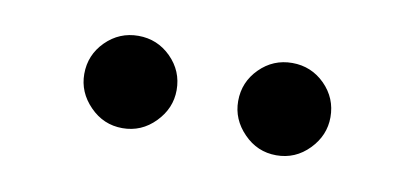

<svg xmlns="http://www.w3.org/2000/svg" viewBox="-30 -766 544 252"><g transform="rotate(10 242.0 -640.5)"><path d="M344.7 -579.1Q319.3 -579.1 301.3 -597.7Q283.2 -616.2 283.2 -640.6Q283.2 -666 301.3 -684.1Q319.3 -702.1 344.7 -702.1Q370.1 -702.1 388.2 -684.1Q406.2 -666 406.2 -640.6Q406.2 -616.2 388.2 -597.7Q370.1 -579.1 344.7 -579.1ZM139.6 -579.1Q114.3 -579.1 96.2 -597.7Q78.1 -616.2 78.1 -640.6Q78.1 -666 96.2 -684.1Q114.3 -702.1 139.6 -702.1Q165 -702.1 183.1 -684.1Q201.2 -666 201.2 -640.6Q201.2 -616.2 183.1 -597.7Q165 -579.1 139.6 -579.1Z"/></g></svg>

Font: Sen
Style: Regular
Weight: 400
Designer: Kosal Sen, Philatype
Foundry: Philatype
Version: Version 2.000;gftools[0.9.31]